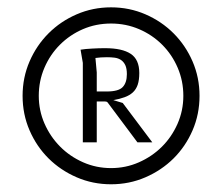

<svg xmlns="http://www.w3.org/2000/svg" viewBox="-20 -778 590 510"><path d="M275 -758.5Q323.5 -758.5 366.2 -740Q409 -721.5 441 -689.5Q473 -657.5 491.5 -614.8Q510 -572 510 -523.5Q510 -474.5 491.5 -431.8Q473 -389 441 -357.2Q409 -325.5 366.2 -307Q323.5 -288.5 275 -288.5Q226.5 -288.5 183.8 -307Q141 -325.5 109 -357.2Q77 -389 58.5 -431.8Q40 -474.5 40 -523.5Q40 -572 58.5 -614.8Q77 -657.5 109 -689.5Q141 -721.5 183.8 -740Q226.5 -758.5 275 -758.5ZM275 -331.5Q314 -331.5 348.8 -346.8Q383.5 -362 409.8 -388Q436 -414 451.5 -449Q467 -484 467 -523.5Q467 -563 452 -598Q437 -633 410.8 -659.2Q384.5 -685.5 349.5 -700.5Q314.5 -715.5 275 -715.5Q235 -715.5 200.2 -700.5Q165.5 -685.5 139.2 -659.2Q113 -633 98 -598Q83 -563 83 -523.5Q83 -484.5 98.2 -449.8Q113.5 -415 139.5 -388.8Q165.5 -362.5 200.5 -347Q235.5 -331.5 275 -331.5ZM237 -508.5V-400H200V-611L194 -646Q199.5 -647 207.8 -647.8Q216 -648.5 225 -649Q234 -649.5 243 -649.8Q252 -650 259.5 -650Q304.5 -650 327.2 -635Q350 -620 350 -584Q350 -565.5 345.8 -553Q341.5 -540.5 332.8 -532.5Q324 -524.5 311 -519.8Q298 -515 281 -512L306 -504.5L384.5 -400H345L266.5 -505Q265 -507.5 262.5 -508Q260 -508.5 258.5 -508.5ZM237 -585.5V-535H263.5Q295 -535 306 -546.8Q317 -558.5 317 -581Q317 -596 312.8 -605Q308.5 -614 301.2 -618.8Q294 -623.5 284.5 -624.8Q275 -626 264 -626Q256.5 -626 248 -625.5Q239.5 -625 233.5 -624Z"/></svg>

Font: B612
Style: Regular
Weight: 400
Designer: Nicolas Chauveau, Thomas Paillot, Jonathan Favre-Lamarine, Jean-Luc Vinot
Foundry: AIRBUS
Version: Version 1.008